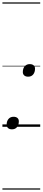

<svg xmlns="http://www.w3.org/2000/svg" viewBox="-20 -1050 353 1590"><path d="M79 21Q58 21 46.5 10.5Q35 0 35 -17Q35 -47 50.5 -65Q66 -83 92 -83Q113 -83 124.5 -73Q136 -63 136 -45Q136 -16 121 2.5Q106 21 79 21ZM213 -415Q192 -415 180.5 -425.5Q169 -436 169 -453Q169 -483 184.5 -501Q200 -519 226 -519Q247 -519 258.5 -509Q270 -499 270 -481Q270 -452 255 -433.5Q240 -415 213 -415ZM0 510H313V520H0ZM0 -20H313V0H0ZM0 -505H313V-500H0ZM0 -1030H313V-1020H0Z"/></svg>

Font: Playwrite CO Guides
Style: Regular
Weight: 400
Designer: Veronika Burian, José Scaglione
Foundry: TypeTogether
Version: Version 1.003